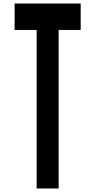

<svg xmlns="http://www.w3.org/2000/svg" viewBox="-20 -1050 540 1090"><path d="M188 20V-880H63V-1030H438V-880H313V20Z"/></svg>

Font: 2P VHS
Style: Regular
Weight: 400
Designer: CodeMan38
Foundry: CodeMan38
Version: Version 3.000